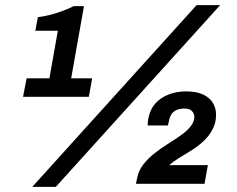

<svg xmlns="http://www.w3.org/2000/svg" viewBox="-20 -718 927 750"><path d="M106 12 748 -698H840L198 12ZM70 -340 84 -412H173L206 -598H118L128 -651Q147 -653 172 -659Q197 -665 222.5 -674.5Q248 -684 268 -694H308L258 -412H340L327 -340ZM511 0 516 -24Q522 -53 540.5 -76.5Q559 -100 584 -119.5Q609 -139 636 -156Q663 -173 686.5 -189.5Q710 -206 724.5 -224Q739 -242 739 -262Q739 -274 730 -284Q721 -294 700 -294Q683 -294 670 -288.5Q657 -283 650 -272Q643 -261 640 -246L636 -228H557Q557 -236 557.5 -242Q558 -248 559 -253Q566 -291 587.5 -314.5Q609 -338 640 -349.5Q671 -361 707 -361Q749 -361 775 -348Q801 -335 812.5 -314.5Q824 -294 824 -270Q824 -243 814.5 -221.5Q805 -200 790 -182.5Q775 -165 755.5 -150Q736 -135 715.5 -123Q695 -111 675.5 -98.5Q656 -86 641 -73H792L779 0Z"/></svg>

Font: Archivo SemiBold
Style: Bold Italic
Weight: 700
Italic angle: -10°
Version: Version 2.001